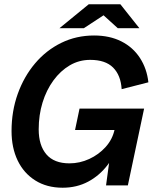

<svg xmlns="http://www.w3.org/2000/svg" viewBox="-20 -867 749 898"><path d="M273 11Q199 11 145 -23Q91 -57 62.5 -116.5Q34 -176 34 -254Q34 -347 63 -428Q92 -509 144 -570.5Q196 -632 266.5 -666.5Q337 -701 420 -701Q493 -701 547.5 -673.5Q602 -646 634.5 -596Q667 -546 674 -482L549 -450Q545 -515 509 -551Q473 -587 402 -587Q350 -587 306.5 -561.5Q263 -536 230 -491Q197 -446 179 -387.5Q161 -329 161 -262Q161 -187 197 -145Q233 -103 305 -103Q353 -103 397.5 -123.5Q442 -144 474 -179.5Q506 -215 516 -261L536 -359H654L578 0H476L505 -214L544 -216Q523 -148 484.5 -97Q446 -46 392.5 -17.5Q339 11 273 11ZM331 -259 352 -359H600L579 -259ZM258 -735 395 -847H508L491 -813L372 -735ZM531 -735 445 -813 430 -847H543L632 -735Z"/></svg>

Font: Radio Canada Big Medium
Style: Italic
Weight: 500
Italic angle: -12°
Designer: Étienne Aubert Bonn
Foundry: Coppers and Brasses
Version: Version 1.001